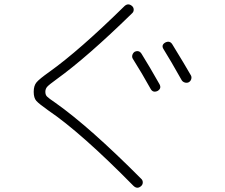

<svg xmlns="http://www.w3.org/2000/svg" viewBox="-20 -804 1040 887"><path d="M633.8 -555.7Q669.9 -498 716.8 -415Q727.5 -395.5 708 -383.8Q686.5 -374 675.8 -393.6Q635.7 -465.8 593.8 -532.2Q588.9 -540 591.3 -549.3Q593.8 -558.6 601.6 -564.5Q622.1 -574.2 633.8 -555.7ZM819.3 -433.6Q766.6 -527.3 735.4 -577.1Q723.6 -595.7 743.2 -607.4Q764.6 -618.2 776.4 -598.6Q836.9 -500 862.3 -455.1Q866.2 -447.3 863.3 -438Q860.4 -428.7 851.6 -423.8Q842.8 -419.9 833.5 -422.9Q824.2 -425.8 819.3 -433.6ZM203.1 -293.9Q160.2 -324.2 147.9 -337.9Q135.7 -351.6 135.7 -379.9Q135.7 -408.2 148.9 -423.8Q162.1 -439.5 209 -472.7Q345.7 -570.3 555.7 -776.4Q572.3 -791 589.8 -776.4Q597.7 -769.5 597.7 -759.3Q597.7 -749 589.8 -742.2Q382.8 -540 242.2 -438.5Q207 -413.1 198.2 -403.3Q189.5 -393.6 189.5 -379.9Q189.5 -366.2 196.8 -358.4Q204.1 -350.6 237.3 -328.1Q394.5 -216.8 631.8 21.5Q639.6 28.3 639.6 38.6Q639.6 48.8 631.8 55.7Q614.3 71.3 596.7 54.7Q355.5 -190.4 203.1 -293.9Z"/></svg>

Font: Rounded Mgen+ 2m light
Style: Regular
Weight: 200
Designer: [Source Han Sans]
Ryoko NISHIZUKA  (kana & ideographs); Paul D. Hunt (Latin, Greek & Cyrillic); Wenlong ZHANG  (bopomofo
Version: Version 1.059.20150602